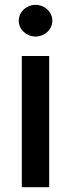

<svg xmlns="http://www.w3.org/2000/svg" viewBox="-20 -779 295 799"><path d="M70.8 0H184.6V-545.9H70.8ZM127.9 -627C166 -627 197.8 -656.2 197.8 -692.9C197.8 -729.5 166 -758.8 127.9 -758.8C89.8 -758.8 58.1 -729.5 58.1 -692.9C58.1 -656.2 89.8 -627 127.9 -627Z"/></svg>

Font: Raveo Medium
Style: Regular
Weight: 500
Designer: Jakub Foglar, Rasmus Andersson (Inter)
Foundry: Jakubfoglar.com
Version: Version 1.100;Glyphs 3.2.3 (3260)